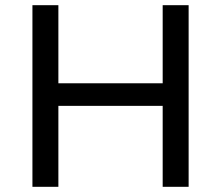

<svg xmlns="http://www.w3.org/2000/svg" viewBox="-20 -720 852 740"><path d="M707 -700V0H607V-312H205V0H105V-700H205V-399H607V-700Z"/></svg>

Font: APTA Sans Medium
Style: Bold
Weight: 500
Version: Version 7.200